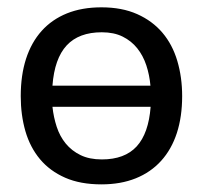

<svg xmlns="http://www.w3.org/2000/svg" viewBox="-20 -479 540 511"><path d="M35.2 0ZM35.2 -223.1Q35.2 -278.8 49.3 -322.5Q63.5 -366.2 90.8 -396.7Q118.2 -427.2 158.2 -443.4Q198.2 -459.5 250 -459.5Q304.7 -459.5 345.2 -441.4Q385.7 -423.3 412.4 -391.8Q439 -360.4 451.9 -316.9Q464.8 -273.4 464.8 -223.1Q464.8 -168.5 450.7 -125Q436.5 -81.5 408.9 -51Q381.3 -20.5 341.3 -4.4Q301.3 11.7 250 11.7Q193.8 11.7 153.3 -6.1Q112.8 -23.9 86.4 -55.4Q60.1 -86.9 47.6 -129.9Q35.2 -172.9 35.2 -223.1ZM251 -393.1Q189.9 -393.1 157.5 -358.2Q125 -323.2 119.6 -251H380.4Q377.9 -279.3 369.4 -305.2Q360.8 -331.1 345.2 -350.6Q329.6 -370.1 306.4 -381.6Q283.2 -393.1 251 -393.1ZM251 -54.7Q312 -54.7 343.8 -89.4Q375.5 -124 380.9 -194.8H119.6Q122.6 -167 130.9 -141.6Q139.2 -116.2 155 -96.9Q170.9 -77.6 194.3 -66.2Q217.8 -54.7 251 -54.7Z"/></svg>

Font: PT Astra Sans
Style: Regular
Weight: 400
Designer: A.Korolkova, I. Chaeva
Foundry: ParaType Ltd
Version: Version 1.001; ttfautohint (v1.6)